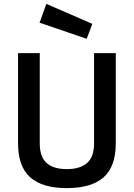

<svg xmlns="http://www.w3.org/2000/svg" viewBox="-20 -959 690 990"><path d="M73 -221V-685H185V-219Q185 -151 220 -119Q255 -87 324 -87Q394 -87 429.5 -119Q465 -151 465 -219V-685H577V-221Q577 -100 514 -44.5Q451 11 324 11Q199 11 136 -44.5Q73 -100 73 -221ZM184 -842 219 -939 456 -836 427 -759Z"/></svg>

Font: Cairo SemiBold
Style: Regular
Weight: 600
Designer: Mohamed Gaber, Accademia di Belle Arti di Urbino and others
Foundry: Kief Type Foundry, Accademia di Belle Arti di Urbino and others
Version: Version 3.011